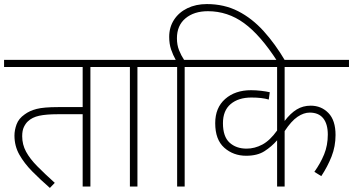

<svg xmlns="http://www.w3.org/2000/svg" viewBox="-20 -916 1734 943"><path d="M424 -587V0H386V-355H264Q207 -355 172.5 -347.5Q138 -340 117 -320Q106 -310 97.5 -292.5Q89 -275 89 -247Q89 -206 108 -171Q127 -136 163 -99.5Q199 -63 249 -18L225 7Q178 -34 138.5 -74Q99 -114 75 -156.5Q51 -199 51 -250Q51 -277 61.5 -305.5Q72 -334 101 -354Q125 -372 160 -381Q195 -390 265 -390H386V-587H0V-622H536V-587Z M655 -587V0H618V-587H521V-622H768V-587Z M850 -587H753V-622H843Q830 -645 820.5 -672.5Q811 -700 811 -735Q811 -782 834.5 -818.5Q858 -855 900 -875.5Q942 -896 996 -896Q1081 -896 1149.5 -861Q1218 -826 1275 -763Q1332 -700 1382 -615H1342Q1259 -744 1178.5 -802.5Q1098 -861 1001 -861Q933 -861 891 -826Q849 -791 849 -728Q849 -695 859.5 -669Q870 -643 884 -622H1000V-587H887V0H850Z M1694 -587H1378V-322Q1407 -360 1437.5 -378.5Q1468 -397 1506 -397Q1558 -397 1593 -361Q1628 -325 1628 -253Q1628 -197 1608.5 -147.5Q1589 -98 1558 -51L1524 -72Q1554 -114 1572 -158Q1590 -202 1590 -255Q1590 -307 1567.5 -335Q1545 -363 1501 -363Q1472 -363 1441.5 -342.5Q1411 -322 1378 -272V0H1341V-227Q1314 -196 1279 -173.5Q1244 -151 1189 -151Q1126 -151 1081.5 -190.5Q1037 -230 1037 -311Q1037 -387 1086 -430Q1135 -473 1213 -473Q1237 -473 1262.5 -470Q1288 -467 1305 -463L1300 -427Q1267 -437 1215 -437Q1151 -437 1113 -405Q1075 -373 1075 -311Q1075 -245 1107.5 -215.5Q1140 -186 1191 -186Q1231 -186 1268.5 -206Q1306 -226 1341 -275V-587H985V-622H1694Z"/></svg>

Font: Noto Sans Devanagari ExtraLight
Style: Regular
Weight: 200
Designer: Jelle Bosma - Monotype Design Team
Foundry: Monotype Imaging Inc.
Version: Version 2.004; ttfautohint (v1.8.4.7-5d5b)